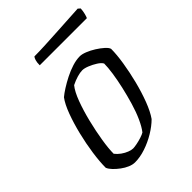

<svg xmlns="http://www.w3.org/2000/svg" viewBox="-193 -747 841 841"><g transform="rotate(-45 227.5 -327.0)"><path d="M143 0Q128 0 111.5 -7Q95 -14 79.5 -25.5Q64 -37 52 -49.5Q40 -62 35 -74Q35 -111 42 -160.5Q49 -210 61.5 -261Q74 -312 90 -355Q106 -398 124 -422Q137 -433 157.5 -446Q178 -459 202.5 -471.5Q227 -484 252.5 -492Q278 -500 300 -500Q313 -500 332 -492.5Q351 -485 370 -473Q389 -461 403 -448.5Q417 -436 420 -426Q420 -391 412.5 -343.5Q405 -296 392.5 -246.5Q380 -197 363.5 -153.5Q347 -110 328 -83Q306 -61 274.5 -42Q243 -23 208.5 -11.5Q174 0 143 0ZM180 -49Q188 -49 203.5 -52Q219 -55 234.5 -60Q250 -65 258 -70Q273 -89 287.5 -121Q302 -153 313.5 -192Q325 -231 334 -270.5Q343 -310 348 -344.5Q353 -379 353 -402Q347 -413 330.5 -423.5Q314 -434 295.5 -441.5Q277 -449 264 -449Q251 -449 232 -443.5Q213 -438 193 -428Q175 -406 159 -363Q143 -320 130.5 -269Q118 -218 110.5 -171Q103 -124 103 -93Q113 -80 127 -70Q141 -60 155.5 -54.5Q170 -49 180 -49ZM148 -596Q148 -614 151.5 -625Q155 -636 159 -640Q188 -640 228.5 -642Q269 -644 311.5 -646.5Q354 -649 388.5 -651Q423 -653 441 -654L451 -645Q450 -629 446.5 -615.5Q443 -602 440 -596Z"/></g></svg>

Font: Texturina Medium 12pt Thin
Style: Italic
Weight: 250
Italic angle: -11°
Version: Version 1.002